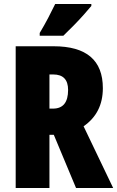

<svg xmlns="http://www.w3.org/2000/svg" viewBox="-20 -947 590 967"><path d="M250 -714Q498 -714 498 -503Q498 -378 401 -311L550 0H363L251 -268H229V0H59V-714ZM248 -572H229V-400H247Q323 -400 323 -494Q323 -572 248 -572ZM440 -917Q426 -900 402.5 -873.5Q379 -847 351.5 -819Q324 -791 299 -767H180V-781Q204 -821 223 -857.5Q242 -894 258 -927H440Z"/></svg>

Font: Noto Sans Thai Looped ExtraCondensed Black
Style: Regular
Weight: 900
Width: 2
Designer: Sasikarn Vongin, Ben Mitchell
Foundry: The Fontpad Ltd
Version: Version 1.001; ttfautohint (v1.8.4.7-5d5b)